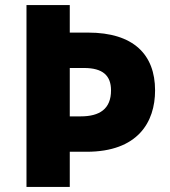

<svg xmlns="http://www.w3.org/2000/svg" viewBox="-20 -734 668 754"><path d="M589 -379C589 -520 504 -606 326 -606H254V-714H84V0H254V-138H320C521 -138 589 -254 589 -379ZM297 -277H254V-467H310C384 -467 416 -437 416 -379C416 -306 371 -277 297 -277Z"/></svg>

Font: Noto Sans Arabic ExtBd
Style: Regular
Weight: 800
Designer: Monotype Design Team, Nadine Chahine, Nizar Qandah and Khaled Hosny
Foundry: Monotype Imaging Inc.
Version: Version 2.012